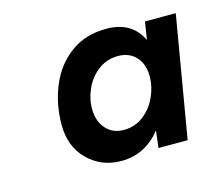

<svg xmlns="http://www.w3.org/2000/svg" viewBox="-58 -779 523 458"><g transform="rotate(-15 203.5 -550.0)"><path d="M191 -393Q142 -393 108.5 -426Q75 -459 75 -513Q75 -564 93.5 -608.5Q112 -653 148.5 -680Q185 -707 237 -707Q300 -707 324 -656L331 -700H407L356 -400H284L289 -442Q271 -419 246.5 -406Q222 -393 191 -393ZM216 -463Q243 -463 264 -479Q285 -495 296.5 -520Q308 -545 308 -571Q308 -601 291.5 -619Q275 -637 247 -637Q220 -637 199 -621.5Q178 -606 166.5 -581.5Q155 -557 155 -531Q155 -501 171.5 -482Q188 -463 216 -463Z"/></g></svg>

Font: Figtree Medium
Style: Italic
Weight: 500
Italic angle: -9.5°
Foundry: Erik Kennedy
Version: Version 2.001; ttfautohint (v1.8.4.7-5d5b);gftools[0.9.27]